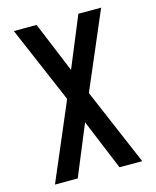

<svg xmlns="http://www.w3.org/2000/svg" viewBox="-111 -597 722 888"><g transform="rotate(-15 250.0 -152.5)"><path d="M41 215 198 -153 41 -520H150L250 -278L350 -520H459L302 -153L459 215H350L250 -27L150 215Z"/></g></svg>

Font: Iosevka Custom Semibold
Style: Regular
Weight: 600
Designer: Belleve Invis
Foundry: Belleve Invis
Version: Version 27.0.2; ttfautohint (v1.8.4)